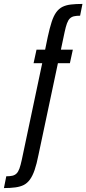

<svg xmlns="http://www.w3.org/2000/svg" viewBox="-101 -763 440 978"><path d="M-81 195 -69 135Q-50 135 -37.5 132Q-25 129 -16.5 120.5Q-8 112 -2 95.5Q4 79 10 51L114 -441H70L85 -510H149L125 -491L142 -574Q152 -620 162 -651Q172 -682 185.5 -700.5Q199 -719 217 -728Q235 -737 260 -740Q285 -743 319 -743L307 -683Q288 -683 275.5 -680Q263 -677 254.5 -668.5Q246 -660 240 -643.5Q234 -627 228 -599L205 -490L189 -510H270L255 -441H194L95 26Q86 72 75.5 102.5Q65 133 51.5 151.5Q38 170 20.5 179Q3 188 -22.5 191.5Q-48 195 -81 195Z"/></svg>

Font: Saira UltraCondensed SemiBold
Style: Regular
Weight: 600
Width: 1
Designer: Hector Gatti with collaboration of the Omnibus-Type team
Foundry: Omnibus-Type
Version: Version 1.101